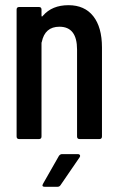

<svg xmlns="http://www.w3.org/2000/svg" viewBox="-20 -536 458 740"><path d="M244 -516Q306 -516 339.5 -473.5Q373 -431 373 -353V-10Q373 0 363 0H287Q277 0 277 -10V-345Q277 -433 209 -433Q153 -433 141 -374Q140 -373 140 -370V-10Q140 0 130 0H54Q44 0 44 -10V-499Q44 -509 54 -509H130Q140 -509 140 -499V-477Q140 -468 146 -476Q181 -516 244 -516ZM153 184Q139 184 146 172L207 65Q212 58 219 58H280Q286 58 288 62Q290 66 287 70L213 178Q209 184 201 184Z"/></svg>

Font: Barlow Condensed Medium
Style: Regular
Weight: 500
Width: 3
Designer: Jeremy Tribby
Foundry: Tribby Type
Version: Version 1.422;hotconv 1.0.109;makeotfexe 2.5.65596